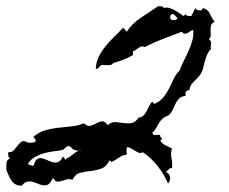

<svg xmlns="http://www.w3.org/2000/svg" viewBox="-105 -675 728 610"><path d="M577.1 -605.5Q567.4 -601.6 565.4 -594.2Q563.5 -586.9 564 -579.1Q564.5 -571.3 564.5 -563.5Q564.5 -555.7 558.6 -549.8Q567.4 -544.9 565.4 -535.6Q563.5 -526.4 565.4 -518.6Q559.6 -514.6 555.7 -506.8Q551.8 -499 548.8 -490.2Q545.9 -481.4 543.9 -472.7Q542 -463.9 540 -457Q536.1 -444.3 529.8 -436Q523.4 -427.7 516.6 -421.4Q509.8 -415 503.9 -407.7Q498 -400.4 497.1 -388.7Q490.2 -389.6 484.4 -381.8V-370.1Q470.7 -369.1 463.4 -361.3Q456.1 -353.5 451.7 -343.8Q447.3 -334 442.4 -323.7Q437.5 -313.5 428.7 -307.6Q424.8 -305.7 421.4 -304.2Q418 -302.7 415 -300.8Q403.3 -292 396.5 -277.8Q389.6 -263.7 378.9 -252.9Q380.9 -245.1 389.6 -246.1Q398.4 -247.1 404.3 -246.1Q402.3 -242.2 405.3 -239.3Q408.2 -236.3 410.2 -234.4L404.3 -227.5Q412.1 -216.8 421.4 -212.9Q430.7 -209 441.4 -203.1Q436.5 -186.5 439.9 -171.9Q443.4 -157.2 441.4 -140.6Q435.5 -142.6 431.2 -137.2Q426.8 -131.8 421.9 -128.9Q433.6 -124 435.1 -111.8Q436.5 -99.6 428.7 -91.8Q417 -121.1 395.5 -147.9Q374 -174.8 348.6 -191.4Q340.8 -186.5 332 -191.4Q323.2 -196.3 315.4 -201.2Q307.6 -206.1 302.2 -207.5Q296.9 -209 296.9 -197.3Q296.9 -194.3 297.4 -190.9Q297.9 -187.5 297.9 -183.6Q284.2 -182.6 272.9 -174.3Q261.7 -166 249 -160.2L243.2 -166Q233.4 -145.5 217.3 -139.6Q201.2 -133.8 183.6 -131.8Q166 -129.9 149.9 -126Q133.8 -122.1 125 -103.5Q116.2 -107.4 107.4 -105Q98.6 -102.5 91.3 -100.1Q84 -97.7 76.7 -98.1Q69.3 -98.6 63.5 -110.4Q56.6 -94.7 49.3 -89.8Q42 -85 33.7 -85.9Q25.4 -86.9 16.6 -90.8Q7.8 -94.7 -1 -97.2Q-9.8 -99.6 -18.6 -97.7Q-27.3 -95.7 -36.1 -85Q-47.9 -85 -55.7 -89.4Q-63.5 -93.8 -68.4 -101.1Q-73.2 -108.4 -77.1 -117.2Q-81.1 -126 -85 -134.8Q-85 -145.5 -84.5 -156.2Q-84 -167 -73.2 -171.9Q-78.1 -174.8 -78.6 -180.2Q-79.1 -185.5 -79.1 -191.4Q-67.4 -190.4 -60.5 -198.2Q-53.7 -206.1 -47.9 -213.9Q-42 -221.7 -35.2 -225.6Q-28.3 -229.5 -16.6 -221.7Q-12.7 -221.7 -6.3 -221.7Q0 -221.7 4.4 -223.1Q8.8 -224.6 8.8 -228Q8.8 -231.4 1 -240.2Q19.5 -255.9 39.1 -261.2Q58.6 -266.6 79.1 -269Q99.6 -271.5 120.6 -273.4Q141.6 -275.4 162.1 -283.2Q172.9 -272.5 182.6 -275.4Q192.4 -278.3 201.2 -283.2Q210 -288.1 218.8 -289.6Q227.5 -291 237.3 -277.3Q249 -288.1 261.7 -287.1Q274.4 -286.1 287.1 -284.2Q299.8 -282.2 312 -283.7Q324.2 -285.2 335.9 -301.8Q344.7 -301.8 350.6 -307.6Q356.4 -313.5 360.8 -321.8Q365.2 -330.1 369.1 -338.4Q373 -346.7 378.9 -351.6L384.8 -344.7Q403.3 -352.5 414.1 -365.7Q424.8 -378.9 432.1 -393.6Q439.5 -408.2 446.3 -423.3Q453.1 -438.5 465.8 -451.2Q470.7 -465.8 479 -481.9Q487.3 -498 494.6 -514.6Q502 -531.2 506.3 -547.4Q510.7 -563.5 508.8 -580.1Q503.9 -579.1 499.5 -575.7Q495.1 -572.3 490.2 -569.8Q485.4 -567.4 481 -567.9Q476.6 -568.4 472.7 -574.2Q442.4 -562.5 412.6 -551.3Q382.8 -540 354.5 -525.4Q346.7 -531.2 335.4 -522.9Q324.2 -514.6 317.4 -511.7V-500Q302.7 -491.2 287.1 -485.4Q271.5 -479.5 254.9 -474.6Q252.9 -470.7 248.5 -469.2Q244.1 -467.8 238.3 -467.8Q232.4 -467.8 227.1 -468.3Q221.7 -468.8 217.8 -468.8Q212.9 -465.8 209 -460.4Q205.1 -455.1 199.2 -457Q200.2 -477.5 209 -495.1Q217.8 -512.7 230.5 -528.3Q243.2 -543.9 257.8 -558.1Q272.5 -572.3 286.1 -586.9L297.9 -574.2Q313.5 -599.6 343.3 -619.1Q373 -638.7 397.5 -655.3Q402.3 -655.3 407.7 -654.8Q413.1 -654.3 416 -649.4Q423.8 -652.3 432.1 -649.9Q440.4 -647.5 448.7 -643.1Q457 -638.7 464.8 -633.3Q472.7 -627.9 478.5 -624L484.4 -629.9Q487.3 -625 492.7 -624.5Q498 -624 502.9 -624L515.6 -649.4Q518.6 -643.6 523.9 -642.6Q529.3 -641.6 534.2 -641.6L540 -649.4Q556.6 -644.5 562.5 -630.4Q568.4 -616.2 577.1 -605.5ZM459 -618.2Q455.1 -620.1 450.7 -626Q446.3 -631.8 441.4 -629.9Q435.5 -627.9 435.5 -621.1Q435.5 -614.3 441.4 -611.3Q446.3 -611.3 451.7 -611.8Q457 -612.3 459 -618.2ZM150.4 -197.3Q141.6 -195.3 132.8 -198.2Q124 -201.2 119.1 -209Q112.3 -211.9 109.4 -210.4Q106.4 -209 103.5 -206.5Q100.6 -204.1 97.7 -201.2Q94.7 -198.2 87.9 -197.3Q75.2 -195.3 60.1 -193.4Q44.9 -191.4 29.8 -186.5Q14.6 -181.6 2.4 -173.8Q-9.8 -166 -16.6 -153.3L1 -147.5Q5.9 -164.1 12.7 -168.9Q19.5 -173.8 27.3 -172.4Q35.2 -170.9 44.4 -166.5Q53.7 -162.1 62.5 -159.7Q71.3 -157.2 79.6 -160.2Q87.9 -163.1 94.7 -177.7Q96.7 -175.8 99.6 -172.9Q102.5 -169.9 100.6 -166L107.4 -171.9Q111.3 -172.9 118.2 -178.2Q125 -183.6 131.8 -188.5Q138.7 -193.4 144 -195.8Q149.4 -198.2 150.4 -194.3Z"/></svg>

Font: Homemade Apple
Style: Regular
Weight: 400
Designer: Font Diner, Inc
Foundry: Font Diner, Inc
Version: Version 1.000